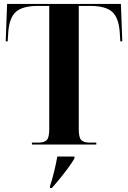

<svg xmlns="http://www.w3.org/2000/svg" viewBox="-20 -734 650 975"><path d="M142 0V-10H179Q204 -10 217 -22.5Q230 -35 230 -77V-704H173Q95 -704 61 -674Q27 -644 22 -570L19 -524H9L16 -714H594L601 -524H591L588 -570Q583 -644 549.5 -674Q516 -704 437 -704H380V-77Q380 -35 393 -22.5Q406 -10 432 -10H469V0ZM234 211Q245 178 255 137Q265 96 271 61H358V71Q345 93 325.5 119.5Q306 146 284 173Q262 200 243 221H234Z"/></svg>

Font: Noto Serif Display SemiCondensed
Style: Bold
Weight: 700
Width: 4
Designer: Monotype Design Team
Foundry: Monotype Imaging Inc.
Version: Version 2.009